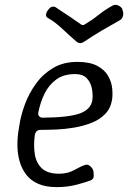

<svg xmlns="http://www.w3.org/2000/svg" viewBox="-20 -761 526 788"><path d="M213 7Q167 7 136 -7Q105 -21 87 -45Q69 -69 60.5 -99Q52 -129 51.5 -161.5Q51 -194 56 -225L60 -250Q66 -289 82.5 -333.5Q99 -378 127.5 -417.5Q156 -457 198 -482Q240 -507 297 -507Q349 -507 379.5 -490.5Q410 -474 424 -449Q438 -424 440.5 -398Q443 -372 440 -352Q434 -316 411.5 -293Q389 -270 356 -257Q323 -244 285.5 -237.5Q248 -231 211.5 -229.5Q175 -228 146 -228Q136 -228 130.5 -222.5Q125 -217 123 -208Q117 -164 123 -127.5Q129 -91 152.5 -69.5Q176 -48 223 -48Q258 -48 285.5 -63.5Q313 -79 329 -84Q338 -87 345.5 -82.5Q353 -78 358.5 -70Q364 -62 364 -52Q366 -34 362 -28.5Q358 -23 353 -21Q335 -14 296.5 -3.5Q258 7 213 7ZM156 -278Q263 -279 308 -295.5Q353 -312 359 -350Q362 -376 356.5 -400.5Q351 -425 335 -441Q319 -457 288 -457Q241 -457 210.5 -434.5Q180 -412 162.5 -376Q145 -340 137 -298Q136 -289 141 -283.5Q146 -278 156 -278ZM482 -721Q486 -714 486 -705Q486 -696 482 -688.5Q478 -681 470 -677Q427 -653 395 -634Q363 -615 327 -591Q317 -584 309 -584Q301 -584 293 -591Q265 -615 236 -642.5Q207 -670 177 -687Q168 -692 169 -701.5Q170 -711 178 -721L179 -722Q186 -732 195.5 -733.5Q205 -735 213 -728Q239 -711 264.5 -694Q290 -677 315 -659Q317 -658 320 -658Q323 -658 325 -659Q357 -678 384 -699.5Q411 -721 442 -738Q453 -744 465.5 -738.5Q478 -733 483 -722Z"/></svg>

Font: Winky Sans Light
Style: Italic
Weight: 300
Italic angle: -8.97852°
Designer: Simon Atzbach
Foundry: typofactur
Version: Version 1.205